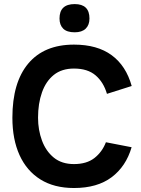

<svg xmlns="http://www.w3.org/2000/svg" viewBox="-20 -934 708 964"><path d="M278.8 -841.2Q278.8 -913.5 355 -913.5Q429.2 -913.5 429.2 -841.2Q429.2 -808.5 410.2 -790.1Q391.2 -771.8 355 -771.8Q316 -771.8 297.4 -790.1Q278.8 -808.5 278.8 -841.2ZM511.8 -219.8 640.8 -194.8Q612.5 -98.2 540.4 -44.1Q468.2 10 351.5 10Q251.8 10 182.9 -33.1Q114 -76.2 78.1 -155.2Q42.2 -234.2 42.2 -343Q42.2 -520.2 122 -615.1Q201.8 -710 351.5 -710Q468.2 -710 540.5 -657Q612.8 -604 641.2 -502.2L517 -462.8Q500 -521.2 460.1 -555.5Q420.2 -589.8 351.5 -589.8Q290 -589.8 250.2 -557.9Q210.5 -526 190.8 -470.2Q171 -414.5 171 -343Q171 -281.5 190.8 -228.2Q210.5 -175 250.2 -142.6Q290 -110.2 351.5 -110.2Q415.2 -110.2 454.1 -140.6Q493 -171 511.8 -219.8Z"/></svg>

Font: Haskoy
Style: Regular
Weight: 400
Designer: Ertekin Erdin
Foundry: Ertekin Erdin
Version: Version 1.500